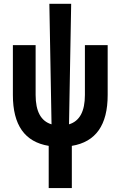

<svg xmlns="http://www.w3.org/2000/svg" viewBox="-20 -752 626 997"><path d="M232.9 224.6H353V5.4C477.5 -15.1 539.1 -102.5 539.1 -258.8V-517.6H420.9V-258.8C420.9 -173.8 393.6 -123 338.4 -106.4L349.6 -732.4H236.3L247.6 -106.4C192.4 -123 165 -173.8 165 -258.8V-517.6H46.9V-258.8C46.9 -102.5 108.4 -15.1 232.9 5.4Z"/></svg>

Font: Cascadia Code NF SemiBold
Style: Regular
Weight: 600
Monospace: yes
Designer: Aaron Bell
Foundry: Saja Typeworks
Version: Version 2404.023